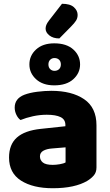

<svg xmlns="http://www.w3.org/2000/svg" viewBox="-20 -983 584 1019"><path d="M260 -108Q277 -108 297.5 -111.5Q318 -115 328 -121V-201L256 -195Q228 -193 210 -183Q192 -173 192 -153Q192 -133 207.5 -120.5Q223 -108 260 -108ZM252 -501Q361 -501 426.5 -456.5Q492 -412 492 -318V-94Q492 -68 477.5 -51.5Q463 -35 443 -23Q411 -4 365 6Q319 16 260 16Q155 16 91.5 -24.5Q28 -65 28 -147Q28 -216 69.5 -253Q111 -290 196 -299L327 -313V-320Q327 -349 301.5 -361.5Q276 -374 228 -374Q191 -374 154.5 -366Q118 -358 89 -346Q76 -355 67 -373.5Q58 -392 58 -412Q58 -460 109 -480Q138 -491 177.5 -496Q217 -501 252 -501ZM136 -641Q136 -688 171.5 -720.5Q207 -753 268 -753Q333 -753 369 -720.5Q405 -688 405 -641Q405 -595 369 -562.5Q333 -530 268 -530Q207 -530 171.5 -562.5Q136 -595 136 -641ZM237 -641Q237 -625 246.5 -616Q256 -607 269 -607Q284 -607 293.5 -616Q303 -625 303 -641Q303 -657 293.5 -666Q284 -675 269 -675Q256 -675 246.5 -666Q237 -657 237 -641ZM240 -874 309 -963Q352 -963 372 -945Q392 -927 392 -904Q392 -887 383.5 -873.5Q375 -860 357 -842L295 -779Q262 -779 242 -795Q222 -811 222 -831Q222 -841 226 -851Q230 -861 240 -874Z"/></svg>

Font: Baloo Tamma 2 ExtraBold
Style: Regular
Weight: 800
Designer: Divya Kowshik, Shuchita Grover and Ek Type
Foundry: Ek Type
Version: Version 1.700